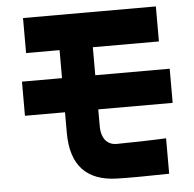

<svg xmlns="http://www.w3.org/2000/svg" viewBox="-54 -759 885 874"><g transform="rotate(-5 389.0 -322.0)"><path d="M441 60C490 62 599 61 684 59V-103C629 -100 506 -97 458 -97C417 -97 388 -125 388 -185V-261H728V-417H388V-545H690V-705H83V-545H236V-417H53V-261H236V-168C236 -14 311 55 441 60Z"/></g></svg>

Font: コーポレート・ロゴ ver3 Bold
Style: Regular
Weight: 700
Designer: [KANA_main] LOGOTYPE.JP [Source Han Sans] Ryoko NISHIZUKA 西塚涼子 (kana, bopomofo & ideographs); Paul D. Hunt (Latin, Greek
Version: Version 12.001;FEAKit 1.0